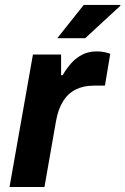

<svg xmlns="http://www.w3.org/2000/svg" viewBox="-20 -743 498 763"><path d="M17.9 0 110.9 -526.4H222.8V-444.1H229Q243.9 -470.2 262.9 -491.6Q282 -513 306.9 -525.8Q331.9 -538.7 364.3 -538.7Q382.7 -538.7 396.9 -535.4Q411.1 -532.2 418.1 -529L397 -402.7H353.3Q311.1 -402.7 280.2 -386.9Q249.4 -371.1 230.2 -339.9Q210.9 -308.7 202.4 -260.8L156.7 0ZM207.7 -591.2 312.7 -723.4H458.2L458.4 -720.2L318.6 -591.2Z"/></svg>

Font: Archivo Variable SemiBold
Style: Italic
Weight: 600
Italic angle: -10°
Designer: Hector Gatti
Foundry: Omnibus-Type
Version: Version 2.001